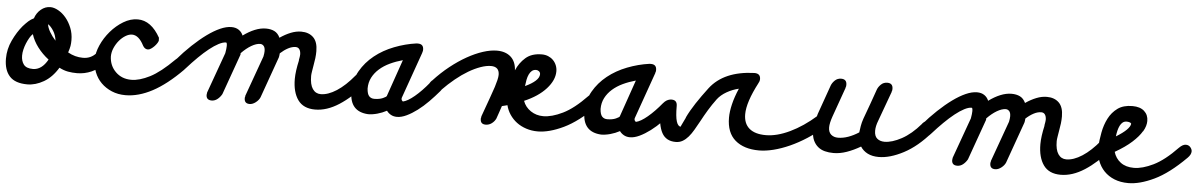

<svg xmlns="http://www.w3.org/2000/svg" viewBox="-74 -744 7045 1128"><g transform="rotate(5 3448.5 -180.0)"><path d="M121 -265Q112 -264 100 -252Q98 -261 96 -269.5Q94 -278 93 -287ZM205 -111Q167 -140 139.5 -176.5Q112 -213 100 -252Q90 -243 81 -227.5Q72 -212 64.5 -194Q57 -176 52.5 -157Q48 -138 48 -121Q48 -89 63.5 -68.5Q79 -48 118 -48Q170 -48 205 -111ZM36 -293Q53 -312 67 -324.5Q81 -337 98 -345Q109 -378 134 -398.5Q159 -419 189 -419Q211 -419 236 -405Q261 -391 281.5 -366.5Q302 -342 315.5 -308.5Q329 -275 329 -236Q329 -217 326.5 -202Q324 -187 316 -163Q358 -139 405 -139Q452 -139 482 -173L481 -172Q500 -196 523 -196Q540 -196 550 -187.5Q560 -179 560 -161Q560 -152 555.5 -144Q551 -136 543 -125Q505 -82 463.5 -64Q422 -46 378 -46Q350 -46 325 -50.5Q300 -55 273 -69Q238 -11 189.5 17Q141 45 93 45Q21 45 -12 8.5Q-45 -28 -45 -95Q-45 -151 -20.5 -203Q4 -255 36 -293ZM233 -178Q235 -186 236 -193.5Q237 -201 237 -209Q237 -213 237 -217Q237 -221 236 -225Q252 -207 272 -192ZM184 -318Q173 -325 167 -325H163Q145 -325 138.5 -339.5Q132 -354 144 -367Q141 -364 141 -362L188 -344Q184 -336 184 -326ZM184 -318Q186 -298 200.5 -273Q215 -248 236 -225Q232 -258 216.5 -282.5Q201 -307 184 -318Z M840 -285Q840 -284 840.5 -283.5Q841 -283 841 -282Q841 -275 834.5 -264.5Q828 -254 819 -244.5Q810 -235 799.5 -228Q789 -221 781 -221Q762 -221 751 -241Q721 -300 681 -300Q663 -300 643 -288Q623 -276 606.5 -256.5Q590 -237 579 -212Q568 -187 568 -161Q570 -107 606.5 -71Q643 -35 699 -35Q747 -35 808 -66Q869 -97 948 -176Q967 -195 988 -195Q1023 -195 1023 -161Q1023 -150 1018 -141Q1013 -132 1004 -121Q913 -29 831 14.5Q749 58 673 58Q628 58 591.5 42.5Q555 27 529 1Q503 -25 489 -60.5Q475 -96 475 -135Q475 -175 495 -220Q515 -265 548 -303.5Q581 -342 622.5 -367Q664 -392 707 -392Q786 -392 840 -295Z M1154 -3Q1153 -1 1151.5 1Q1150 3 1149 8Q1150 2 1154 -3ZM1012 -130Q991 -105 970 -105Q934 -105 934 -140Q934 -155 949 -175Q991 -224 1034 -264.5Q1077 -305 1117 -334Q1157 -363 1193 -379Q1229 -395 1259 -395Q1285 -395 1302.5 -383Q1320 -371 1328 -351Q1362 -376 1396 -390Q1430 -404 1462 -404Q1491 -404 1512 -393.5Q1533 -383 1545 -357Q1577 -379 1608.5 -391.5Q1640 -404 1670 -404Q1715 -404 1741.5 -378Q1768 -352 1768 -297Q1768 -277 1765.5 -255.5Q1763 -234 1759 -214Q1756 -195 1753 -177.5Q1750 -160 1750 -150Q1750 -99 1767.5 -73.5Q1785 -48 1815 -48Q1858 -48 1908.5 -80.5Q1959 -113 2010 -175Q2031 -200 2053 -200Q2070 -200 2080 -191.5Q2090 -183 2090 -165Q2090 -152 2074 -130Q2002 -47 1930.5 -1Q1859 45 1790 45Q1721 45 1688.5 -0.5Q1656 -46 1656 -124Q1656 -169 1671 -235H1670Q1675 -260 1675 -269Q1675 -288 1667.5 -299.5Q1660 -311 1645 -311Q1624 -311 1601 -299Q1578 -287 1555 -266Q1554 -261 1554 -256.5Q1554 -252 1553 -248Q1553 -247 1552.5 -246.5Q1552 -246 1552 -245V-243L1465 1Q1458 18 1440 32Q1422 46 1404 46Q1373 46 1373 15Q1373 13 1373 11Q1373 9 1375 4V0L1461 -239Q1463 -248 1464 -257Q1465 -266 1465 -271Q1465 -292 1456.5 -301.5Q1448 -311 1436 -311Q1413 -311 1384 -294Q1355 -277 1326 -247Q1325 -245 1325.5 -243Q1326 -241 1326 -239L1240 2Q1230 20 1214.5 32.5Q1199 45 1180 45Q1148 45 1148 14Q1148 11 1149 8Q1149 1 1151 -3L1236 -239Q1241 -267 1241 -282Q1241 -302 1235 -302Q1217 -302 1192 -289Q1167 -276 1138 -253Q1109 -230 1077 -198.5Q1045 -167 1012 -130Z M2449 -170Q2470 -195 2493 -195Q2529 -195 2529 -161Q2529 -145 2514 -127Q2486 -94 2455 -62.5Q2424 -31 2392 -7Q2360 17 2329.5 31.5Q2299 46 2273 46Q2253 46 2237.5 37.5Q2222 29 2212 15Q2186 29 2157 37Q2128 45 2103 45Q1994 39 1994 -78Q1994 -147 2025 -201Q2056 -255 2106 -295Q2156 -335 2220.5 -360Q2285 -385 2351 -394H2359Q2392 -394 2392 -361Q2392 -356 2391.5 -352.5Q2391 -349 2388 -343L2390 -346Q2366 -277 2341 -207.5Q2316 -138 2292 -69Q2291 -67 2291 -64Q2291 -57 2294 -53Q2297 -49 2300 -47Q2328 -53 2368 -86.5Q2408 -120 2449 -170ZM2204 -73 2279 -289Q2239 -278 2204 -261.5Q2169 -245 2143 -222Q2117 -199 2102 -170Q2087 -141 2087 -105Q2089 -73 2100.5 -60.5Q2112 -48 2131 -48Q2161 -48 2181.5 -57Q2202 -66 2204 -72Z M2519 -134Q2498 -111 2477 -111Q2460 -111 2450.5 -123Q2441 -135 2441 -147Q2441 -166 2460 -185V-184Q2505 -233 2553.5 -271.5Q2602 -310 2650 -337Q2698 -364 2743 -378.5Q2788 -393 2825 -393Q2876 -393 2906.5 -366Q2937 -339 2940 -287Q2959 -332 2994.5 -363Q3030 -394 3090 -394Q3110 -394 3127 -387Q3144 -380 3156.5 -367.5Q3169 -355 3176 -338Q3183 -321 3183 -302Q3183 -250 3137 -199Q3091 -148 3009 -113Q3022 -77 3054.5 -55Q3087 -33 3129 -33Q3179 -33 3243.5 -64.5Q3308 -96 3383 -174Q3404 -195 3423 -195Q3459 -195 3459 -159Q3459 -140 3439 -120Q3341 -22 3256 18.5Q3171 59 3104 59Q3068 59 3036 48.5Q3004 38 2979.5 19.5Q2955 1 2938 -24.5Q2921 -50 2914 -79Q2906 -77 2898.5 -75Q2891 -73 2882 -71Q2876 -53 2869 -32.5Q2862 -12 2856 5Q2848 22 2832 34Q2816 46 2796 46Q2765 46 2765 15Q2765 13 2765 11Q2765 9 2767 4V0L2807 -111Q2813 -128 2819 -145.5Q2825 -163 2831 -180Q2838 -202 2842.5 -221Q2847 -240 2847 -252Q2847 -300 2798 -300Q2771 -300 2737 -288Q2703 -276 2666.5 -254.5Q2630 -233 2592 -202Q2554 -171 2518 -134ZM2970 -185Q2980 -189 2989 -192.5Q2998 -196 3007 -200Q3005 -190 3005 -180Q3005 -170 3004 -160ZM3064 -300Q3049 -300 3039 -291.5Q3029 -283 3022.5 -269Q3016 -255 3012.5 -237Q3009 -219 3007 -200Q3046 -218 3067.5 -237.5Q3089 -257 3089 -277Q3089 -287 3081.5 -293.5Q3074 -300 3064 -300Z M3823 -170Q3844 -195 3867 -195Q3903 -195 3903 -161Q3903 -145 3888 -127Q3860 -94 3829 -62.5Q3798 -31 3766 -7Q3734 17 3703.5 31.5Q3673 46 3647 46Q3627 46 3611.5 37.5Q3596 29 3586 15Q3560 29 3531 37Q3502 45 3477 45Q3368 39 3368 -78Q3368 -147 3399 -201Q3430 -255 3480 -295Q3530 -335 3594.5 -360Q3659 -385 3725 -394H3733Q3766 -394 3766 -361Q3766 -356 3765.5 -352.5Q3765 -349 3762 -343L3764 -346Q3740 -277 3715 -207.5Q3690 -138 3666 -69Q3665 -67 3665 -64Q3665 -57 3668 -53Q3671 -49 3674 -47Q3702 -53 3742 -86.5Q3782 -120 3823 -170ZM3578 -73 3653 -289Q3613 -278 3578 -261.5Q3543 -245 3517 -222Q3491 -199 3476 -170Q3461 -141 3461 -105Q3463 -73 3474.5 -60.5Q3486 -48 3505 -48Q3535 -48 3555.5 -57Q3576 -66 3578 -72Z M3811 -135Q3811 -142 3815.5 -152.5Q3820 -163 3828 -172.5Q3836 -182 3847 -189Q3858 -196 3872 -196Q3905 -196 3905 -161Q3905 -98 3914 -70Q3923 -42 3939 -42Q3938 -42 3943.5 -53.5Q3949 -65 3965 -98H3964Q3984 -140 4014 -185.5Q4044 -231 4082 -281Q4164 -388 4343 -394Q4379 -394 4379 -361Q4379 -348 4371 -336L4372 -337Q4310 -219 4310 -148Q4310 -93 4343.5 -64.5Q4377 -36 4441 -36Q4506 -36 4582.5 -72.5Q4659 -109 4734 -175Q4745 -183 4753 -187.5Q4761 -192 4770 -192Q4788 -192 4796.5 -182Q4805 -172 4805 -155Q4805 -145 4798 -134Q4791 -123 4783 -114Q4737 -74 4687.5 -42Q4638 -10 4589 12Q4540 34 4494 45.5Q4448 57 4409 57Q4320 57 4268.5 13Q4217 -31 4217 -120Q4217 -155 4227.5 -199Q4238 -243 4260 -294Q4222 -285 4189 -266Q4156 -247 4136 -221Q4110 -186 4089.5 -152Q4069 -118 4052 -86Q4036 -57 4021.5 -32Q4007 -7 3991.5 11Q3976 29 3958 39.5Q3940 50 3917 50Q3860 50 3835.5 5Q3811 -40 3811 -135Z M5350 -183Q5370 -206 5393 -206Q5429 -206 5429 -171Q5429 -158 5413 -136Q5339 -50 5259 -8Q5179 34 5113 34Q5075 34 5048 20.5Q5021 7 5005 -18Q4964 6 4924 20Q4884 34 4846 34Q4819 34 4795.5 28Q4772 22 4754.5 7.5Q4737 -7 4726.5 -30Q4716 -53 4716 -88Q4716 -108 4719.5 -131Q4723 -154 4734 -183L4733 -182Q4749 -227 4764.5 -271Q4780 -315 4796 -360Q4802 -376 4817 -390.5Q4832 -405 4854 -405Q4887 -405 4887 -372Q4887 -367 4886.5 -363Q4886 -359 4883 -353L4885 -356L4822 -179Q4808 -139 4808 -114Q4808 -86 4824 -72Q4840 -58 4865 -58Q4894 -58 4925 -69Q4956 -80 4987 -100Q4989 -117 4992.5 -138Q4996 -159 5004 -182Q5020 -226 5036.5 -271Q5053 -316 5068 -360Q5074 -376 5089 -390.5Q5104 -405 5126 -405Q5159 -405 5159 -372Q5159 -367 5158.5 -363Q5158 -359 5155 -353L5157 -356Q5141 -311 5124.5 -267Q5108 -223 5092 -178Q5079 -145 5079 -118Q5079 -86 5096 -72Q5113 -58 5139 -58Q5183 -58 5239.5 -88.5Q5296 -119 5350 -182Z M5551 -3Q5550 -1 5548.5 1Q5547 3 5546 8Q5547 2 5551 -3ZM5409 -130Q5388 -105 5367 -105Q5331 -105 5331 -140Q5331 -155 5346 -175Q5388 -224 5431 -264.5Q5474 -305 5514 -334Q5554 -363 5590 -379Q5626 -395 5656 -395Q5682 -395 5699.5 -383Q5717 -371 5725 -351Q5759 -376 5793 -390Q5827 -404 5859 -404Q5888 -404 5909 -393.5Q5930 -383 5942 -357Q5974 -379 6005.5 -391.5Q6037 -404 6067 -404Q6112 -404 6138.5 -378Q6165 -352 6165 -297Q6165 -277 6162.5 -255.5Q6160 -234 6156 -214Q6153 -195 6150 -177.5Q6147 -160 6147 -150Q6147 -99 6164.5 -73.5Q6182 -48 6212 -48Q6255 -48 6305.5 -80.5Q6356 -113 6407 -175Q6428 -200 6450 -200Q6467 -200 6477 -191.5Q6487 -183 6487 -165Q6487 -152 6471 -130Q6399 -47 6327.5 -1Q6256 45 6187 45Q6118 45 6085.5 -0.5Q6053 -46 6053 -124Q6053 -169 6068 -235H6067Q6072 -260 6072 -269Q6072 -288 6064.5 -299.5Q6057 -311 6042 -311Q6021 -311 5998 -299Q5975 -287 5952 -266Q5951 -261 5951 -256.5Q5951 -252 5950 -248Q5950 -247 5949.5 -246.5Q5949 -246 5949 -245V-243L5862 1Q5855 18 5837 32Q5819 46 5801 46Q5770 46 5770 15Q5770 13 5770 11Q5770 9 5772 4V0L5858 -239Q5860 -248 5861 -257Q5862 -266 5862 -271Q5862 -292 5853.5 -301.5Q5845 -311 5833 -311Q5810 -311 5781 -294Q5752 -277 5723 -247Q5722 -245 5722.5 -243Q5723 -241 5723 -239L5637 2Q5627 20 5611.5 32.5Q5596 45 5577 45Q5545 45 5545 14Q5545 11 5546 8Q5546 1 5548 -3L5633 -239Q5638 -267 5638 -282Q5638 -302 5632 -302Q5614 -302 5589 -289Q5564 -276 5535 -253Q5506 -230 5474 -198.5Q5442 -167 5409 -130Z M6450 -186Q6461 -192 6471 -197.5Q6481 -203 6491 -208Q6489 -197 6488.5 -185Q6488 -173 6487 -162ZM6547 -300Q6533 -300 6523.5 -292.5Q6514 -285 6507.5 -272Q6501 -259 6497 -242.5Q6493 -226 6491 -208Q6571 -257 6574 -290Q6572 -295 6564 -297.5Q6556 -300 6547 -300ZM6647 -252Q6629 -221 6591 -186.5Q6553 -152 6492 -117Q6503 -79 6533.5 -56Q6564 -33 6612 -33Q6662 -33 6726.5 -64.5Q6791 -96 6866 -174Q6887 -195 6905 -195Q6922 -195 6932 -183Q6942 -171 6942 -159Q6942 -140 6922 -120Q6824 -22 6739 18.5Q6654 59 6587 59Q6541 59 6505 44.5Q6469 30 6444 4Q6419 -22 6406 -58Q6393 -94 6393 -137Q6396 -178 6404.5 -223.5Q6413 -269 6432.5 -307Q6452 -345 6485.5 -369.5Q6519 -394 6573 -394Q6618 -394 6642.5 -372Q6667 -350 6667 -314Q6667 -300 6662.5 -284.5Q6658 -269 6648 -252Z"/></g></svg>

Font: Discipuli Britannica Bold
Style: Regular
Weight: 700
Designer: Peter Wiegel
Foundry: Peter Wiegel
Version: Version 0.001 2009